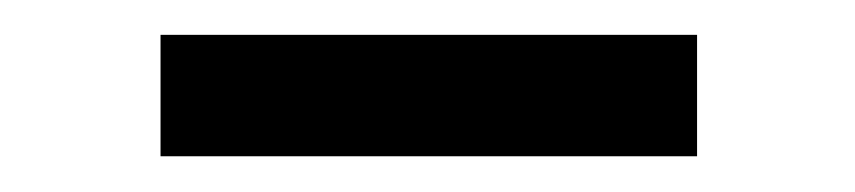

<svg xmlns="http://www.w3.org/2000/svg" viewBox="-20 -752 481 108"><path d="M70.3 -664.1V-732.4H372.1V-664.1Z"/></svg>

Font: GenYoMin JP SemiBold
Style: Regular
Weight: 600
Version: Version 1.001;PS 1;hotconv 16.6.51;makeotf.lib2.5.65220 DEVE